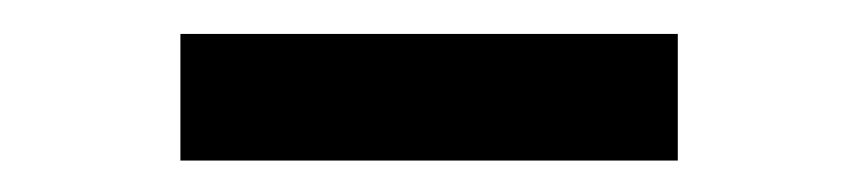

<svg xmlns="http://www.w3.org/2000/svg" viewBox="-20 -752 518 116"><path d="M389.5 -731.5V-655H89V-731.5Z"/></svg>

Font: Merriweather 28pt SemiBold
Style: Regular
Weight: 600
Version: Version 2.100